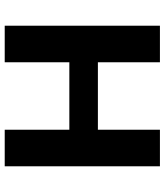

<svg xmlns="http://www.w3.org/2000/svg" viewBox="38 -736 698 814"><g transform="rotate(90 387.0 -329.0)"><path d="M530 0V-658H685V0ZM89 0V-658H244V0ZM134 -274V-395H624V-274Z"/></g></svg>

Font: Ysabeau ExtraBold
Style: Regular
Weight: 800
Designer: Christian Thalmann (Catharsis Fonts)
Version: Version 2.002